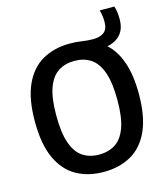

<svg xmlns="http://www.w3.org/2000/svg" viewBox="-129 -988 956 1097"><g transform="rotate(-15 349.0 -439.0)"><path d="M349.5 9.5Q256.5 9.5 187.5 -29.8Q118.5 -69 80.2 -152.8Q42 -236.5 42 -370Q42 -503.5 80.2 -587.2Q118.5 -671 187.8 -710.2Q257 -749.5 349.5 -749.5Q390.5 -749.5 421.2 -744.2Q452 -739 486.5 -739Q527 -739 550.5 -757Q574 -775 574 -817.5Q574 -835.5 571.8 -852.2Q569.5 -869 564.5 -888H650.5Q657 -869.5 659.2 -851.2Q661.5 -833 661.5 -811.5Q661.5 -753 632.2 -720.5Q603 -688 554 -679Q603 -635 630 -558.5Q657 -482 657 -370Q657 -236 618.8 -152.2Q580.5 -68.5 511.2 -29.5Q442 9.5 349.5 9.5ZM349.5 -93Q405 -93 445.5 -119.2Q486 -145.5 507.8 -205.5Q529.5 -265.5 529.5 -367Q529.5 -471.5 507.5 -532.8Q485.5 -594 445.2 -620.5Q405 -647 349.5 -647Q294 -647 253.5 -621Q213 -595 191 -535Q169 -475 169 -373Q169 -268 191 -206.8Q213 -145.5 253.5 -119.2Q294 -93 349.5 -93Z"/></g></svg>

Font: Encode Sans Semi Condensed SemiBold
Style: Regular
Weight: 600
Width: 4
Designer: Multiple Designers
Foundry: Impallari Type
Version: Version 3.000; ttfautohint (v1.8.3) -l 8 -r 50 -G 200 -x 14 